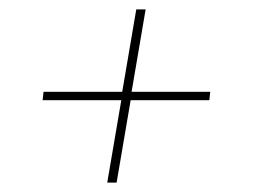

<svg xmlns="http://www.w3.org/2000/svg" viewBox="-20 -545 540 410"><path d="M229 -155H209L239 -331H71L73 -349H241L271 -525H291L261 -349H429L427 -331H259Z"/></svg>

Font: Iosevka Thin
Style: Italic
Weight: 100
Italic angle: -9°
Monospace: yes
Designer: Belleve Invis
Foundry: Belleve Invis
Version: Version 32.5.0; ttfautohint (v1.8.4)